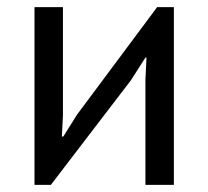

<svg xmlns="http://www.w3.org/2000/svg" viewBox="-20 -520 586 540"><path d="M389 -296 392 -358H389L348 -294L123 0H77V-500H157V-195L154 -136H158L197 -198L422 -500H469V0H389Z"/></svg>

Font: PT Sans
Style: Regular
Weight: 400
Version: Version 2.003W OFL; ttfautohint (v1.6)